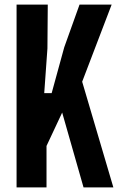

<svg xmlns="http://www.w3.org/2000/svg" viewBox="-20 -820 523 840"><path d="M52.5 0V-800H189L187.5 -608L173.5 -412.5H206L261 -613L328 -800H468.5L339.5 -462.5L476 0H345.5L252 -327.5L183.5 -181.5V0Z"/></svg>

Font: Big Shoulders
Style: Bold
Weight: 700
Designer: Patric King
Foundry: XO Type Co
Version: Version 2.002